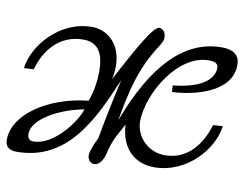

<svg xmlns="http://www.w3.org/2000/svg" viewBox="-80 -752 1115 868"><g transform="rotate(10 477.0 -318.0)"><path d="M715 -87C625 -84 569 -157 572 -224C577 -354 691 -544 831 -544C860 -544 875 -536 874 -514C871 -456 806 -416 689 -404L691 -374C792 -379 961 -418 961 -546C961 -584 940 -612 878 -612C707 -612 574 -473 474 -206C497 -337 520 -447 594 -562C607 -582 615 -595 615 -609C615 -643 593 -650 585 -650C557 -650 497 -540 414 -385C419 -407 421 -426 421 -444C421 -549 353 -601 285 -601C133 -601 25 -466 13 -364L58 -367C83 -457 146 -538 256 -538C334 -538 351 -475 351 -411C351 -357 342 -311 327 -270C140 -250 -7 -147 -7 -32C-7 -1 11 14 45 14C281 14 375 -196 456 -388C447 -351 415 -201 399 -109C387 -89 370 -45 370 -28C370 -7 384 8 400 8C417 8 442 -7 452 -65C468 -125 492 -158 510 -192C516 -72 593 -25 669 -25C822 -25 932 -157 944 -262L900 -259C874 -171 815 -90 715 -87ZM315 -228C296 -166 206 -49 117 -45C94 -44 85 -55 85 -76C85 -144 204 -208 315 -228Z"/></g></svg>

Font: Marck Script
Style: Regular
Weight: 400
Designer: Denis Masharov, Marck Fogel
Foundry: Denis Masharov
Version: Version 1.002